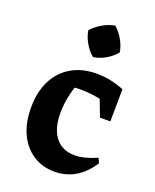

<svg xmlns="http://www.w3.org/2000/svg" viewBox="-144 -846 760 940"><g transform="rotate(20 236.0 -376.0)"><path d="M255 11Q191 11 142.5 -21Q94 -53 67.5 -110.5Q41 -168 41 -244Q41 -328 71.5 -387.5Q102 -447 157.5 -479Q213 -511 288 -511Q324 -511 360.5 -503.5Q397 -496 431 -482L414 -380Q329 -411 233 -411Q214 -411 195.5 -407Q177 -403 160 -394L221 -445Q203 -400 194 -355.5Q185 -311 185 -269Q185 -214 201 -176Q217 -138 247.5 -118Q278 -98 321 -98Q346 -98 375 -105.5Q404 -113 436 -127L447 -102Q374 11 255 11ZM375 -314 311 -482H431L429 -314ZM292 -763Q317 -740 334.5 -709.5Q352 -679 357 -647Q337 -622 305.5 -603.5Q274 -585 241 -581Q217 -601 198.5 -632.5Q180 -664 175 -697Q197 -721 227.5 -739Q258 -757 292 -763Z"/></g></svg>

Font: Piazzolla Thin ExtraBold
Style: Regular
Weight: 800
Version: Version 2.005